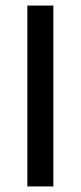

<svg xmlns="http://www.w3.org/2000/svg" viewBox="-20 -670 290 690"><path d="M78.3 0V-650H171.7V0Z"/></svg>

Font: Familjen Grotesk GF
Style: Regular
Weight: 400
Designer: Anders Wikstroem, Jonas Baeckman, Matilda Gysing, Kristian Moeller
Foundry: Familjen STHLM AB
Version: Version 2.000; Beta; Release 4; Build 6